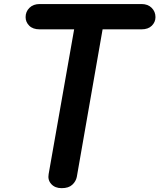

<svg xmlns="http://www.w3.org/2000/svg" viewBox="-20 -954 810 975"><path d="M293 1.5Q259.5 1.5 240.5 -19.2Q221.5 -40 227 -70L356.5 -805H181.5Q147 -805 128.5 -823.5Q110 -842 110 -867Q110 -895 129.5 -914.2Q149 -933.5 181.5 -933.5H698.5Q731 -933.5 750.2 -914.2Q769.5 -895 769.5 -867Q769.5 -842 751 -823.5Q732.5 -805 698.5 -805H501L370 -55.5Q365.5 -33 347 -15.8Q328.5 1.5 293 1.5Z"/></svg>

Font: Edu VIC WA NT Hand Pre
Style: Regular
Weight: 400
Designer: Tina and Corey Anderson, Eben Sorkin, Mirko Velimirovic
Foundry: Google for Education
Version: Version 1.000